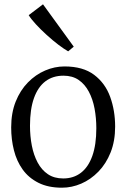

<svg xmlns="http://www.w3.org/2000/svg" viewBox="-20 -862 588 893"><path d="M32 -269.5Q32 -337 53 -389.5Q74 -442 109.8 -478.5Q145.5 -515 189.8 -534Q234 -553 280 -553Q366 -553 417.8 -514Q469.5 -475 492.5 -411.2Q515.5 -347.5 515.5 -273Q515.5 -206 494.5 -153.2Q473.5 -100.5 437.8 -63.8Q402 -27 358 -8Q314 11 268 11Q204 11 158.8 -11.8Q113.5 -34.5 85.5 -73.5Q57.5 -112.5 44.8 -163Q32 -213.5 32 -269.5ZM274 -32Q322 -32 356.5 -58.5Q391 -85 409.5 -137Q428 -189 428 -265.5Q428 -313 419.8 -357Q411.5 -401 393.2 -435.5Q375 -470 346 -490Q317 -510 275 -510Q226 -510 191.2 -483.8Q156.5 -457.5 138 -405.8Q119.5 -354 119.5 -277Q119.5 -229 128 -185Q136.5 -141 155 -106.2Q173.5 -71.5 202.8 -51.8Q232 -32 274 -32ZM296.5 -623.5Q278 -634 251.2 -654.2Q224.5 -674.5 196.8 -699.8Q169 -725 146.5 -749.5Q124 -774 113.5 -791.5L180 -842L323 -645L297.5 -623.5Z"/></svg>

Font: Merriweather 60pt Light
Style: Regular
Weight: 300
Version: Version 2.100